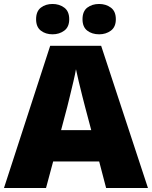

<svg xmlns="http://www.w3.org/2000/svg" viewBox="-20 -948 766 968"><path d="M515 0 480 -134H248L212 0H0L233 -717H490L726 0ZM409 -409Q404 -428 395 -463.5Q386 -499 377 -537Q368 -575 363 -599Q359 -575 350.5 -539Q342 -503 333.5 -468Q325 -433 319 -409L288 -292H440ZM162 -851Q162 -891 186 -909.5Q210 -928 245 -928Q279 -928 304 -909.5Q329 -891 329 -851Q329 -812 304 -793.5Q279 -775 245 -775Q210 -775 186 -793.5Q162 -812 162 -851ZM396 -851Q396 -891 420 -909.5Q444 -928 480 -928Q514 -928 539 -909.5Q564 -891 564 -851Q564 -812 539 -793.5Q514 -775 480 -775Q444 -775 420 -793.5Q396 -812 396 -851Z"/></svg>

Font: Noto Kufi Arabic Black
Style: Regular
Weight: 900
Designer: Monotype Design Team, David Williams, Khaled Hosny
Foundry: Google LLC
Version: Version 2.109; ttfautohint (v1.8.4.7-5d5b)